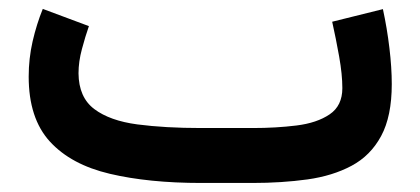

<svg xmlns="http://www.w3.org/2000/svg" viewBox="-20 -405 930 425"><path d="M538.6 0H425.3Q309.1 0 223.1 -20.3Q137.2 -40.5 90.3 -91.8Q43.5 -143.1 43.5 -235.4Q43.5 -275.4 52.2 -313.5Q61 -351.6 74.7 -385.3L176.8 -347.2Q168.9 -324.7 161.4 -296.6Q153.8 -268.6 153.8 -242.7Q154.3 -189.5 188.7 -163.6Q223.1 -137.7 284.2 -129.6Q345.2 -121.6 425.3 -121.6H539.6Q590.8 -121.6 636.2 -127.2Q681.6 -132.8 709.7 -151.9Q737.8 -170.9 737.8 -210Q737.8 -240.2 730.7 -280Q723.6 -319.8 715.3 -356.9L827.6 -384.8Q836.9 -341.8 842 -298.6Q847.2 -255.4 847.2 -218.8Q847.2 -147.5 823.7 -104Q800.3 -60.5 758.3 -38.1Q716.3 -15.6 660.2 -7.8Q604 0 538.6 0Z"/></svg>

Font: Vazirmatn FD SemiBold
Style: Regular
Weight: 600
Designer: Saber Rastikerdar
Foundry: Saber Rastikerdar
Version: Version 33.001